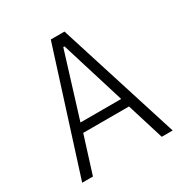

<svg xmlns="http://www.w3.org/2000/svg" viewBox="-162 -829 923 959"><g transform="rotate(-30 300.0 -349.0)"><path d="M498 0 432 -213H168L101 0H39L261 -698H340L561 0ZM303 -634H296L182 -265H417Z"/></g></svg>

Font: IBM Plex Mono Light
Style: Regular
Weight: 300
Monospace: yes
Designer: Mike Abbink, Paul van der Laan, Pieter van Rosmalen
Foundry: Bold Monday
Version: Version 2.3